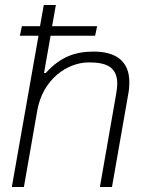

<svg xmlns="http://www.w3.org/2000/svg" viewBox="-20 -743 578 763"><path d="M27 0H75L128 -303C150 -430 249 -495 333 -495C398 -495 446 -480 446 -410C446 -399 444 -385 442 -372L377 0H425L490 -371C493 -387 494 -402 494 -416C494 -504 436 -538 352 -538C282 -538 221 -519 162 -453H155L181 -601H358L366 -639H187L202 -723H154L139 -639H67L59 -601H133Z"/></svg>

Font: Archivo Thin
Style: Italic
Weight: 100
Italic angle: -10°
Designer: Hector Gatti
Foundry: Omnibus-Type
Version: Version 2.001